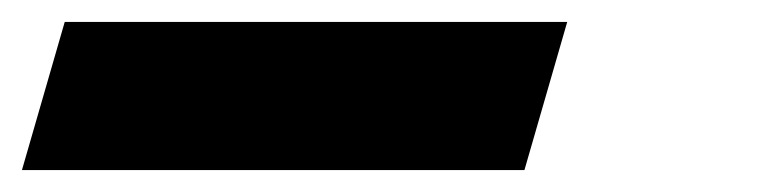

<svg xmlns="http://www.w3.org/2000/svg" viewBox="-56 6 690 175"><path d="M3 26H461L422 161H-36Z"/></svg>

Font: Intel One Mono Light
Style: Italic
Weight: 300
Italic angle: -16°
Monospace: yes
Designer: Fred Shallcrass
Foundry: Frere-Jones Type LLC
Version: Version 1.004